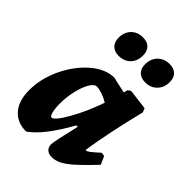

<svg xmlns="http://www.w3.org/2000/svg" viewBox="-207 -803 917 917"><g transform="rotate(45 252.0 -344.5)"><path d="M463 -172 482 -169 500 -128Q422 -45 383 -16.5Q344 12 309 12Q287 12 275 1Q263 -10 263 -30Q263 -48 294 -178L285 -179Q242 -103 207 -58.5Q172 -14 136 12Q75 12 40.5 -27.5Q6 -67 6 -138Q6 -217 42.5 -293.5Q79 -370 136 -419Q193 -468 252 -468L333 -450L339 -471L354 -480L457 -467L465 -447Q418 -256 399 -129L402 -126Q408 -126 420.5 -135.5Q433 -145 463 -172ZM304 -351Q283 -364 261 -371.5Q239 -379 223 -379Q206 -379 190.5 -352.5Q175 -326 165 -283.5Q155 -241 155 -198Q155 -164 160.5 -142.5Q166 -121 174 -121Q193 -121 233.5 -192.5Q274 -264 304 -351ZM131 -617Q131 -655 153.5 -678Q176 -701 213 -701Q242 -701 258 -685Q274 -669 274 -640Q274 -602 251.5 -579Q229 -556 192 -556Q163 -556 147 -572.5Q131 -589 131 -617ZM310 -617Q310 -654 333 -677.5Q356 -701 393 -701Q422 -701 438 -685Q454 -669 454 -640Q454 -603 431 -579.5Q408 -556 372 -556Q343 -556 326.5 -572Q310 -588 310 -617Z"/></g></svg>

Font: Alegreya ExtraBold
Style: Italic
Weight: 800
Italic angle: -7°
Designer: Juan Pablo del Peral
Foundry: Huerta Tipografica
Version: Version 2.007; ttfautohint (v1.6)